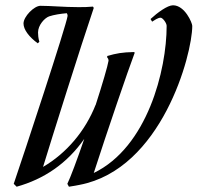

<svg xmlns="http://www.w3.org/2000/svg" viewBox="-20 -697 748 727"><path d="M490 -497 488 -500C442 -499 421 -495 386 -485V-479C389 -477 391 -472 391 -467C388 -448 368 -379 342 -299V-300C303 -201 232 -117 143 -65C175 -170 287 -526 335 -667L332 -672C309 -670 300 -670 276 -670C222 -670 173 -675 133 -675C109 -675 69 -634 69 -608C69 -585 90 -557 123 -533L129 -539C125 -552 124 -566 124 -574C124 -602 149 -629 166 -635C184 -641 209 -645 233 -647C235 -644 236 -640 236 -637C232 -603 70 -112 32 -1L43 10C147 -19 234 -78 299 -171C272 -92 246 -23 235 -1L241 10C264 7 268 5 281 3C592 -56 708 -490 708 -599C708 -610 680 -677 635 -677C614 -677 576 -649 550 -625L556 -615C564 -620 578 -630 588 -630C596 -630 611 -610 611 -599C611 -432 538 -140 335 -42C384 -194 466 -434 490 -497Z"/></svg>

Font: Romanesco
Style: Regular
Weight: 400
Designer: Astigmatic (AOETI)
Foundry: Astigmatic (AOETI)
Version: Version 1.000